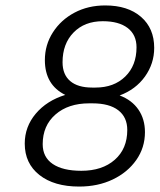

<svg xmlns="http://www.w3.org/2000/svg" viewBox="-20 -678 587 706"><path d="M420 -327Q465 -310 489 -275Q513 -240 513 -192Q513 -135 481 -89.5Q449 -44 394.5 -18Q340 8 271 8Q179 8 125 -34.5Q71 -77 71 -150Q71 -212 111.5 -260Q152 -308 220 -329Q145 -366 145 -457Q145 -513 174.5 -559Q204 -605 254 -631.5Q304 -658 367 -658Q450 -658 498.5 -616Q547 -574 547 -502Q547 -444 513 -396.5Q479 -349 420 -327ZM331 -356Q399 -356 440.5 -396.5Q482 -437 482 -504Q482 -550 449.5 -575Q417 -600 358 -600Q291 -600 250.5 -558.5Q210 -517 210 -449Q210 -404 238 -380Q266 -356 319 -356ZM320 -298H308Q231 -298 184 -257Q137 -216 137 -148Q137 -100 174 -75Q211 -50 279 -50Q356 -50 402 -90.5Q448 -131 448 -200Q448 -247 415 -272.5Q382 -298 320 -298Z"/></svg>

Font: Overused Grotesk Book
Style: Italic
Weight: 350
Italic angle: -10°
Version: Version 0.003